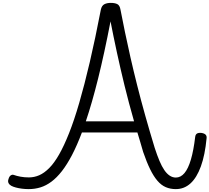

<svg xmlns="http://www.w3.org/2000/svg" viewBox="-20 -1292 1450 1329"><path d="M179 17Q154 17 131.5 14Q109 11 90 6Q71 1 58 -6Q45 -13 39 -25Q33 -37 39 -53Q44 -71 54.5 -78Q65 -85 76 -81Q95 -74 122 -69Q149 -64 180 -64Q217 -64 251.5 -79Q286 -94 320.5 -128.5Q355 -163 389 -222.5Q423 -282 458 -370Q493 -458 528.5 -580Q564 -702 601.5 -862Q639 -1022 678 -1225Q684 -1253 702 -1262.5Q720 -1272 747 -1272Q775 -1272 792 -1263.5Q809 -1255 814 -1225Q828 -1153 845 -1070Q862 -987 883 -895Q904 -803 929.5 -701.5Q955 -600 985.5 -491.5Q1016 -383 1051 -268Q1068 -216 1084 -178Q1100 -140 1117.5 -114.5Q1135 -89 1155 -76Q1175 -63 1197 -63Q1231 -63 1257 -94Q1283 -125 1301.5 -188Q1320 -251 1331 -344Q1333 -361 1343.5 -367.5Q1354 -374 1374 -372Q1394 -369 1403 -360Q1412 -351 1410 -335Q1399 -219 1370.5 -140.5Q1342 -62 1298.5 -22.5Q1255 17 1197 17Q1159 17 1127.5 3.5Q1096 -10 1069.5 -41Q1043 -72 1019 -121Q995 -170 971 -240Q961 -275 951 -308.5Q941 -342 931 -375H547Q513 -285 478.5 -219Q444 -153 408.5 -107.5Q373 -62 336 -34.5Q299 -7 260 5Q221 17 179 17ZM574 -452H908Q871 -581 842 -700Q813 -819 789 -930Q765 -1041 745 -1144Q702 -921 659.5 -750Q617 -579 574 -452Z"/></svg>

Font: Playwrite VN
Style: Regular
Weight: 400
Designer: Veronika Burian, José Scaglione
Foundry: TypeTogether
Version: Version 1.002